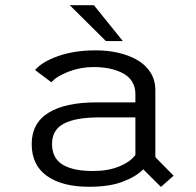

<svg xmlns="http://www.w3.org/2000/svg" viewBox="-20 -705 750 736"><path d="M451 -547.5H386L247.5 -685H340ZM597 11.5 529 -56Q502.5 -28.5 451.2 -8.8Q400 11 321.5 11Q218.5 11 160 -30.5Q101.5 -72 101.5 -153Q101.5 -232.5 165.5 -272.5Q229.5 -312.5 349 -312.5H499V-345Q499 -372.5 485.8 -393Q472.5 -413.5 449.2 -425.2Q426 -437 398.2 -442.5Q370.5 -448 338.5 -448Q288.5 -448 242.5 -430.2Q196.5 -412.5 177 -389.5L114.5 -436.5Q140.5 -468 203 -490Q265.5 -512 346.5 -512Q392.5 -512 433 -502.8Q473.5 -493.5 505.8 -475.2Q538 -457 556.8 -427.2Q575.5 -397.5 575.5 -359.5V-102.5L645.5 -31.5ZM337 -49.5Q394 -49.5 436.5 -66.8Q479 -84 499 -111V-255H360.5Q270.5 -255 225 -231.2Q179.5 -207.5 179.5 -153Q179.5 -124 191.2 -103.2Q203 -82.5 225 -71Q247 -59.5 274.2 -54.5Q301.5 -49.5 337 -49.5Z"/></svg>

Font: League Mono Light
Style: Regular
Weight: 300
Width: 6
Designer: Tyler Finck
Foundry: The League of Moveable Type / Tyler Finck
Version: Version 2.210